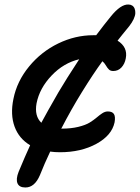

<svg xmlns="http://www.w3.org/2000/svg" viewBox="-20 -662 616 846"><path d="M91.8 164.1Q64.9 164.1 57.1 145.8Q49.3 127.4 62 95.2Q90.3 26.9 112.8 -22Q63.5 -51.3 44.2 -104.2Q24.9 -157.2 39.1 -226.1Q54.7 -304.2 108.2 -369.1Q161.6 -434.1 236.6 -470.5Q311.5 -506.8 391.1 -506.8H403.8Q440.9 -556.2 467.8 -588.9Q511.7 -643.6 545.9 -642.1Q555.2 -642.1 562.5 -637.5Q569.8 -632.8 573.2 -624Q576.7 -615.2 576.2 -603.8Q575.7 -592.3 568.6 -577.1Q561.5 -562 548.8 -545.9Q538.1 -533.7 520.3 -511Q502.4 -488.3 498 -482.9Q543.9 -454.1 534.2 -404.8Q529.8 -380.4 515.1 -364.7Q500.5 -349.1 479 -349.1Q466.8 -349.1 460 -355.7Q453.1 -362.3 446.3 -374Q439.5 -385.7 431.2 -392.1Q389.6 -335 340.8 -255.9Q293.9 -180.2 250 -95.2H252Q293 -95.2 325 -103Q356.9 -110.8 374.8 -121.8Q392.6 -132.8 405.8 -144Q418.9 -155.3 430.9 -163.1Q442.9 -170.9 455.1 -170.9Q474.6 -170.9 481.9 -159.7Q489.3 -148.4 484.9 -123Q472.7 -65.4 404.8 -28.3Q336.9 8.8 244.1 8.8Q221.2 8.8 201.2 5.9Q176.8 57.1 155.8 109.9Q132.8 164.1 91.8 164.1ZM237.8 -255.9Q272 -314 329.1 -400.9Q260.3 -384.8 207.3 -329.1Q154.3 -273.4 141.1 -207Q130.9 -150.9 162.1 -121.1Q186 -166 237.8 -255.9Z"/></svg>

Font: Shantell Sans Normal
Style: Italic
Weight: 500
Italic angle: -11.31°
Designer: Stephen Nixon, Anya Danilova, Shantell Martin
Foundry: Arrow Type
Version: Version 1.006;[559af2be0]